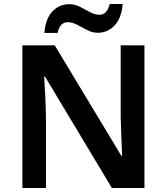

<svg xmlns="http://www.w3.org/2000/svg" viewBox="-20 -941 835 961"><path d="M703 0H540L205 -558H201Q204 -512 206.5 -460.5Q209 -409 210 -357V0H92V-714H254L588 -160H591Q590 -201 587.5 -253Q585 -305 584 -354V-714H703ZM202 -776Q208 -848 242.5 -884Q277 -920 327 -920Q355 -920 381 -906.5Q407 -893 431 -880Q455 -867 478 -867Q516 -867 529 -921H594Q588 -850 553.5 -813.5Q519 -777 469 -777Q442 -777 416.5 -790.5Q391 -804 366.5 -817Q342 -830 319 -830Q280 -830 268 -776Z"/></svg>

Font: Noto Sans Lisu SemiBold
Style: Regular
Weight: 600
Designer: Monotype Design Team. David Williams.
Foundry: Monotype Imaging Inc.
Version: Version 2.102; ttfautohint (v1.8.4.7-5d5b)